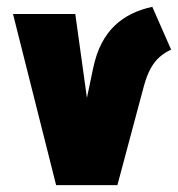

<svg xmlns="http://www.w3.org/2000/svg" viewBox="-20 -541 520 561"><path d="M425 -521Q392 -514 364.5 -500.5Q337 -487 315 -466Q293 -445 277 -414.5Q261 -384 252 -341L234 -255L200 -500H18L144 0H323L400 -288Q409 -321 420.5 -341.5Q432 -362 447 -375Q462 -388 480 -396Z"/></svg>

Font: Advent Pro Black
Style: Regular
Weight: 900
Version: Version 3.000